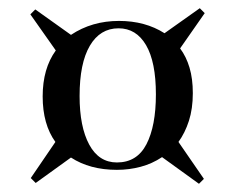

<svg xmlns="http://www.w3.org/2000/svg" viewBox="-20 -599 573 468"><path d="M465 -151 375 -216Q351 -200 323 -192.5Q295 -185 265 -185Q199 -185 153 -215L67 -153L55 -165L115 -253Q84 -296 84 -364Q84 -432 116 -476L54 -564L66 -576L153 -514Q204 -548 270 -548Q334 -548 381 -518L467 -579L479 -567L419 -481Q434 -461 442 -434Q450 -407 450 -372Q450 -334 440.5 -304.5Q431 -275 415 -253L477 -163ZM265 -203Q314 -203 337 -247.5Q360 -292 360 -369Q360 -448 336 -489Q312 -530 269 -530Q224 -530 199 -487.5Q174 -445 174 -365Q174 -290 197.5 -246.5Q221 -203 265 -203Z"/></svg>

Font: Literata 72pt Medium
Style: Regular
Weight: 500
Designer: Latin by Veronika Burian and Jose Scaglione. Greek by Irene Vlachou. Cyrillic by Vera Evstafieva.
Foundry: TypeTogether
Version: Version 3.002